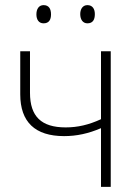

<svg xmlns="http://www.w3.org/2000/svg" viewBox="-20 -729 534 749"><path d="M122 -673C122 -653 131 -638 150 -638C171 -638 179 -652 179 -673C179 -694 171 -709 150 -709C131 -709 122 -693 122 -673ZM293 -674C293 -653 303 -638 321 -638C342 -638 350 -652 350 -674C350 -694 341 -709 321 -709C303 -709 293 -694 293 -674ZM374 0H412V-529H374V-264C326 -242 283 -232 236 -232C141 -232 97 -275 97 -367V-529H59V-361C59 -253 117 -198 230 -198C279 -198 325 -208 374 -229Z"/></svg>

Font: Noto Sans SemiCondensed ExtraLight
Style: Regular
Weight: 200
Width: 4
Designer: Monotype Design Team
Foundry: Monotype Imaging Inc.
Version: Version 2.013